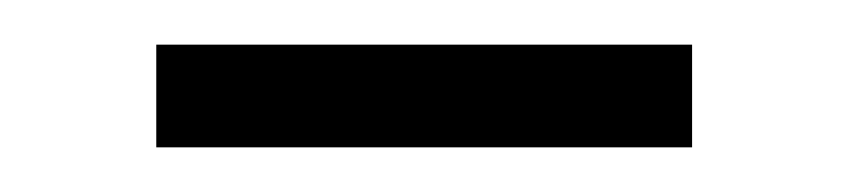

<svg xmlns="http://www.w3.org/2000/svg" viewBox="-20 -30 379 86"><path d="M50 36V-10H290V36Z"/></svg>

Font: Frankia
Style: Regular
Weight: 400
Version: Version 001.000